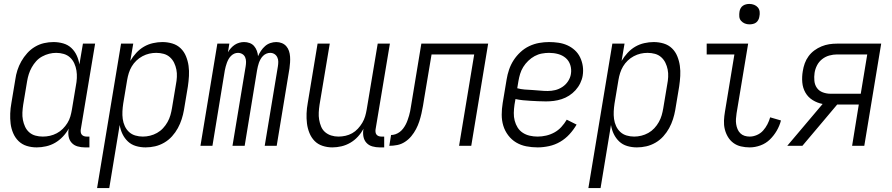

<svg xmlns="http://www.w3.org/2000/svg" viewBox="-20 -742 4540 977"><path d="M167 8Q140 8 116 0.5Q92 -7 74.5 -24Q57 -41 47 -64.5Q37 -88 34 -113Q31 -138 32 -164.5Q33 -191 38 -218L58 -338Q61 -361 68.5 -384.5Q76 -408 88.5 -430Q101 -452 118.5 -471.5Q136 -491 158 -504Q180 -517 204 -522.5Q228 -528 252 -528Q278 -528 302 -521Q326 -514 343 -498Q360 -482 370 -460.5Q380 -439 384 -414L402 -520H464L391 -83Q390 -76 391 -69Q392 -62 396 -57Q400 -52 406.5 -49.5Q413 -47 421 -47H435V8H412Q393 8 375 3Q357 -2 345 -15Q333 -28 329.5 -46Q326 -64 329 -83L330 -88Q318 -66 300 -47Q282 -28 260.5 -15.5Q239 -3 214.5 2.5Q190 8 167 8ZM198 -47Q216 -47 234 -51Q252 -55 269 -64Q286 -73 299.5 -86.5Q313 -100 323 -116Q333 -132 338 -149.5Q343 -167 346 -185L366 -305Q370 -325 371 -344.5Q372 -364 369 -383Q366 -402 358 -419.5Q350 -437 336.5 -449.5Q323 -462 304.5 -467.5Q286 -473 266 -473Q248 -473 230 -468.5Q212 -464 194.5 -454.5Q177 -445 164 -430.5Q151 -416 141.5 -399Q132 -382 126.5 -364.5Q121 -347 118 -329L98 -209Q95 -189 94 -169.5Q93 -150 96.5 -132Q100 -114 107.5 -97.5Q115 -81 128.5 -69Q142 -57 160 -52Q178 -47 198 -47Z M474 215 596 -520H658L643 -432Q656 -454 673.5 -473Q691 -492 712.5 -504.5Q734 -517 758.5 -522.5Q783 -528 806 -528Q833 -528 857.5 -520.5Q882 -513 899.5 -496Q917 -479 926.5 -455.5Q936 -432 939.5 -407Q943 -382 941.5 -355.5Q940 -329 936 -302L916 -182Q912 -159 904.5 -135.5Q897 -112 885 -90Q873 -68 855.5 -48.5Q838 -29 815.5 -16Q793 -3 769 2.5Q745 8 721 8Q695 8 671.5 1Q648 -6 631 -22Q614 -38 603.5 -59.5Q593 -81 589 -106L536 215ZM707 -47Q725 -47 743.5 -51.5Q762 -56 779 -65.5Q796 -75 809.5 -89.5Q823 -104 832.5 -121Q842 -138 847 -155.5Q852 -173 855 -191L875 -311Q879 -331 880 -350.5Q881 -370 877.5 -388Q874 -406 866 -422.5Q858 -439 844.5 -451Q831 -463 813 -468Q795 -473 775 -473Q757 -473 739.5 -469Q722 -465 705 -456Q688 -447 674 -433.5Q660 -420 650.5 -404Q641 -388 635.5 -370.5Q630 -353 627 -335L607 -215Q604 -195 603 -175.5Q602 -156 604.5 -137Q607 -118 615 -100.5Q623 -83 636.5 -70.5Q650 -58 668.5 -52.5Q687 -47 707 -47Z M1000 0 1086 -520H1147L1140 -476Q1146 -487 1155 -497Q1164 -507 1174.5 -514Q1185 -521 1197.5 -524.5Q1210 -528 1222 -528Q1237 -528 1250.5 -523Q1264 -518 1273 -507.5Q1282 -497 1287 -483.5Q1292 -470 1293 -456Q1299 -470 1308 -483.5Q1317 -497 1329 -507.5Q1341 -518 1356 -523Q1371 -528 1386 -528Q1401 -528 1414.5 -522.5Q1428 -517 1437 -506.5Q1446 -496 1450.5 -482.5Q1455 -469 1456 -454Q1457 -439 1456 -424Q1455 -409 1453 -394L1388 0H1327L1394 -404Q1396 -416 1396 -428Q1396 -440 1391 -450.5Q1386 -461 1376.5 -467Q1367 -473 1355 -473Q1345 -473 1335.5 -469Q1326 -465 1318.5 -457.5Q1311 -450 1306 -441Q1301 -432 1297.5 -422.5Q1294 -413 1292 -403.5Q1290 -394 1288 -384L1225 0H1163L1230 -404Q1232 -416 1232 -428Q1232 -440 1227.5 -450.5Q1223 -461 1213 -467Q1203 -473 1191 -473Q1181 -473 1172 -469Q1163 -465 1155.5 -457.5Q1148 -450 1143 -441Q1138 -432 1134.5 -422.5Q1131 -413 1128.5 -403.5Q1126 -394 1124 -384L1061 0Z M1671 8Q1645 8 1621 0Q1597 -8 1580.5 -25Q1564 -42 1554.5 -65.5Q1545 -89 1542 -114Q1539 -139 1540 -165Q1541 -191 1546 -218L1596 -520H1658L1606 -209Q1603 -189 1602 -170Q1601 -151 1604 -133Q1607 -115 1614 -98Q1621 -81 1634.5 -69.5Q1648 -58 1665.5 -52.5Q1683 -47 1702 -47Q1720 -47 1738 -51Q1756 -55 1772 -64Q1788 -73 1801 -87Q1814 -101 1823.5 -117Q1833 -133 1838 -150Q1843 -167 1846 -185L1902 -520H1964L1891 -83Q1890 -76 1891 -69Q1892 -62 1896 -57Q1900 -52 1906.5 -49.5Q1913 -47 1921 -47H1935V8H1912Q1893 8 1875 3Q1857 -2 1845 -15Q1833 -28 1829.5 -46Q1826 -64 1829 -83L1830 -87Q1818 -65 1801 -46.5Q1784 -28 1762.5 -15.5Q1741 -3 1717.5 2.5Q1694 8 1671 8Z M1961 0 1970 -55Q1981 -55 1992.5 -59Q2004 -63 2014 -70.5Q2024 -78 2031.5 -88Q2039 -98 2044.5 -108.5Q2050 -119 2054 -130.5Q2058 -142 2061.5 -153.5Q2065 -165 2067 -176Q2069 -187 2071 -199L2124 -520H2464L2378 0H2316L2393 -465H2176L2139 -244Q2136 -224 2132.5 -204Q2129 -184 2124.5 -164Q2120 -144 2113.5 -124Q2107 -104 2097 -85Q2087 -66 2073 -49Q2059 -32 2040.5 -20Q2022 -8 2001.5 -4Q1981 0 1961 0Z M2716 8Q2686 8 2658 2.5Q2630 -3 2606.5 -17Q2583 -31 2566 -53.5Q2549 -76 2541 -102.5Q2533 -129 2533 -158.5Q2533 -188 2538 -218L2558 -338Q2562 -363 2570.5 -388Q2579 -413 2593.5 -435.5Q2608 -458 2628.5 -477Q2649 -496 2673.5 -507.5Q2698 -519 2723.5 -523.5Q2749 -528 2774 -528Q2798 -528 2822 -524.5Q2846 -521 2867 -511.5Q2888 -502 2905 -486.5Q2922 -471 2932 -450Q2942 -429 2945.5 -405.5Q2949 -382 2945 -357Q2942 -338 2932.5 -318.5Q2923 -299 2908.5 -283Q2894 -267 2876 -255.5Q2858 -244 2838 -237.5Q2818 -231 2798 -228.5Q2778 -226 2758 -226Q2738 -226 2718.5 -227Q2699 -228 2679.5 -229Q2660 -230 2640.5 -232Q2621 -234 2603 -238L2598 -209Q2595 -188 2594.5 -167.5Q2594 -147 2599 -128Q2604 -109 2614 -93Q2624 -77 2640 -66.5Q2656 -56 2675.5 -51.5Q2695 -47 2716 -47Q2737 -47 2759 -52Q2781 -57 2801 -68Q2821 -79 2836.5 -96Q2852 -113 2864 -133L2914 -108Q2899 -82 2878 -59Q2857 -36 2830.5 -20.5Q2804 -5 2774 1.5Q2744 8 2716 8ZM2767 -279Q2786 -279 2805 -283.5Q2824 -288 2841.5 -299.5Q2859 -311 2870.5 -328.5Q2882 -346 2885 -365Q2889 -389 2882 -411Q2875 -433 2858.5 -447Q2842 -461 2820 -467Q2798 -473 2774 -473Q2756 -473 2737 -469.5Q2718 -466 2700.5 -456.5Q2683 -447 2668 -432.5Q2653 -418 2642.5 -401Q2632 -384 2626.5 -365.5Q2621 -347 2618 -329L2612 -293Q2630 -288 2649.5 -286.5Q2669 -285 2689 -284Q2709 -283 2728 -281Q2747 -279 2767 -279Z M2974 215 3096 -520H3158L3143 -432Q3156 -454 3173.5 -473Q3191 -492 3212.5 -504.5Q3234 -517 3258.5 -522.5Q3283 -528 3306 -528Q3333 -528 3357.5 -520.5Q3382 -513 3399.5 -496Q3417 -479 3426.5 -455.5Q3436 -432 3439.5 -407Q3443 -382 3441.5 -355.5Q3440 -329 3436 -302L3416 -182Q3412 -159 3404.5 -135.5Q3397 -112 3385 -90Q3373 -68 3355.5 -48.5Q3338 -29 3315.5 -16Q3293 -3 3269 2.5Q3245 8 3221 8Q3195 8 3171.5 1Q3148 -6 3131 -22Q3114 -38 3103.5 -59.5Q3093 -81 3089 -106L3036 215ZM3207 -47Q3225 -47 3243.5 -51.5Q3262 -56 3279 -65.5Q3296 -75 3309.5 -89.5Q3323 -104 3332.5 -121Q3342 -138 3347 -155.5Q3352 -173 3355 -191L3375 -311Q3379 -331 3380 -350.5Q3381 -370 3377.5 -388Q3374 -406 3366 -422.5Q3358 -439 3344.5 -451Q3331 -463 3313 -468Q3295 -473 3275 -473Q3257 -473 3239.5 -469Q3222 -465 3205 -456Q3188 -447 3174 -433.5Q3160 -420 3150.5 -404Q3141 -388 3135.5 -370.5Q3130 -353 3127 -335L3107 -215Q3104 -195 3103 -175.5Q3102 -156 3104.5 -137Q3107 -118 3115 -100.5Q3123 -83 3136.5 -70.5Q3150 -58 3168.5 -52.5Q3187 -47 3207 -47Z M3795 8Q3772 8 3750.5 3Q3729 -2 3712 -14.5Q3695 -27 3684 -45.5Q3673 -64 3668 -85Q3663 -106 3664 -128.5Q3665 -151 3669 -174L3717 -465H3576V-520H3787L3728 -165Q3726 -151 3725 -137.5Q3724 -124 3726 -110.5Q3728 -97 3733 -85Q3738 -73 3747 -64Q3756 -55 3768.5 -51Q3781 -47 3795 -47Q3813 -47 3831.5 -55Q3850 -63 3863 -77.5Q3876 -92 3885 -109.5Q3894 -127 3899 -145L3954 -129Q3947 -102 3932.5 -77Q3918 -52 3897.5 -32Q3877 -12 3849.5 -2Q3822 8 3795 8ZM3794 -618Q3781 -618 3770 -622.5Q3759 -627 3751 -636Q3743 -645 3742 -657.5Q3741 -670 3743 -683Q3744 -691 3748.5 -699.5Q3753 -708 3760.5 -713Q3768 -718 3776.5 -720Q3785 -722 3793 -722Q3806 -722 3817.5 -717.5Q3829 -713 3836.5 -704Q3844 -695 3845.5 -682.5Q3847 -670 3844 -657Q3843 -649 3838.5 -640.5Q3834 -632 3827 -627Q3820 -622 3811 -620Q3802 -618 3794 -618Z M3986 0 4166 -213Q4139 -218 4115.5 -232.5Q4092 -247 4078.5 -270.5Q4065 -294 4062.5 -322.5Q4060 -351 4065 -380Q4068 -400 4075 -419.5Q4082 -439 4094.5 -456Q4107 -473 4124 -485.5Q4141 -498 4160.5 -506Q4180 -514 4199.5 -517Q4219 -520 4239 -520H4464L4378 0H4316L4350 -210H4240L4171 -128L4063 0ZM4360 -265 4393 -465H4239Q4220 -465 4200 -459.5Q4180 -454 4163.5 -441Q4147 -428 4137.5 -409.5Q4128 -391 4125 -371Q4122 -351 4124 -330.5Q4126 -310 4137 -294.5Q4148 -279 4167 -272Q4186 -265 4206 -265Z"/></svg>

Font: Iosevka Curly Light
Style: Italic
Weight: 300
Italic angle: -9°
Monospace: yes
Designer: Belleve Invis
Foundry: Belleve Invis
Version: Version 22.1.2; ttfautohint (v1.8.4)